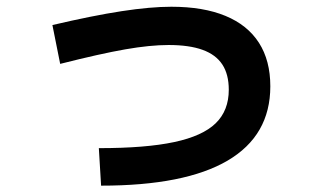

<svg xmlns="http://www.w3.org/2000/svg" viewBox="-20 -559 978 581"><path d="M672.3 -287.4Q672.3 -334.1 652.7 -363.9Q633.1 -393.7 593 -408.2Q552.8 -422.8 490.1 -422.8Q434.3 -422.8 359.2 -409.7Q284.1 -396.6 162.1 -365.7L138.6 -483.2Q260.6 -511.8 348.1 -525.2Q435.5 -538.6 498.4 -538.6Q595.5 -538.6 662.3 -510.9Q729.1 -483.3 763.6 -429.5Q798 -375.8 798 -297.8Q798 -149 668.9 -73.1Q539.7 2.8 285.9 2.8L279.1 -110.7Q421.2 -110.7 507.1 -129.1Q593.1 -147.4 632.7 -186Q672.3 -224.5 672.3 -287.4Z"/></svg>

Font: WEMIX Pretendard Variable
Style: Regular
Weight: 400
Designer: Base glyphs from Inter by Rasmus Andersson; Hangeul glyphs from Noto Sans CJK(Source Han Sans) by Jang Soo-young and Kan
Foundry: Kil Hyung-jin
Version: Version 1.000;Glyphs 3.2 (3208)